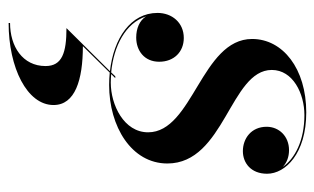

<svg xmlns="http://www.w3.org/2000/svg" viewBox="-169 -341 766 468"><g transform="rotate(90 214.0 -107.0)"><path d="M141 165C141 221 93 251.5 36 251.5V255C145 255 236 210 236 145.5C236 93 175 74 92.5 74L157 8.5C167 9.5 177 10 187 10C288.5 10 378.5 -44.5 378.5 -132C378.5 -271.5 150.5 -285 150.5 -386.5C150.5 -438 208 -466 260.5 -466C323 -466 367 -442.5 387 -413C377 -423 362.5 -428.5 346 -428.5C312 -428.5 289 -404 289 -374C289 -336.5 317.5 -316 348.5 -316C377 -316 403.5 -335.5 403.5 -375C403.5 -419.5 354.5 -470.5 254 -470.5C147.5 -470.5 75 -413.5 75 -338.5C75 -215 302.5 -194 302.5 -85C302.5 -26 235.5 6 181.5 6C174.5 6 167.5 5.5 160.5 5L170.5 -5H166L156.5 5C92.5 -1 36 -30 20 -80C30 -64 49.5 -56 71.5 -56C103 -56 130.5 -75.5 130.5 -112C130.5 -148 106.5 -172 72.5 -172C35 -172 11.5 -143 11.5 -108C11.5 -42.5 73.5 -1 153.5 8L48.5 114C108.5 114 141 124.5 141 165Z"/></g></svg>

Font: Bodoni* 48pt Medium
Style: Italic
Weight: 500
Italic angle: -13°
Version: Version 2.3